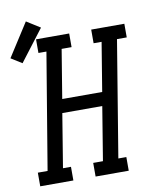

<svg xmlns="http://www.w3.org/2000/svg" viewBox="-153 -902 779 970"><g transform="rotate(-10 236.5 -416.5)"><path d="M-26 0V-70H24L123 -665H82V-735H252V-665H201L160 -415H365L406 -665H365V-735H535V-665H485L387 -70H428V0H258V-70H308L353 -345H148L103 -70H144V0ZM-6 -628 -62 -663 47 -833 117 -789Z"/></g></svg>

Font: Iosevka Gothic
Style: Italic
Weight: 400
Italic angle: -9°
Monospace: yes
Designer: Belleve Invis
Foundry: Belleve Invis
Version: Version 15.5.1; ttfautohint (v1.8.4)